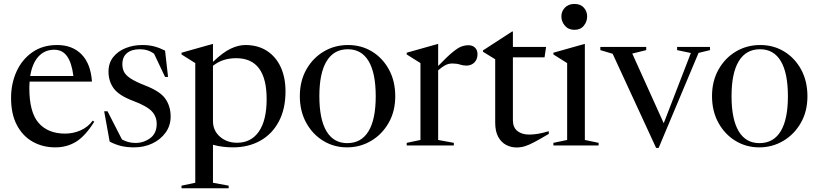

<svg xmlns="http://www.w3.org/2000/svg" viewBox="-20 -756 4254 998"><path d="M277 -522Q356 -522 403.8 -473.5Q451.5 -425 458 -332H134Q132.5 -315.5 132.5 -297.5Q132.5 -172 181 -116.8Q229.5 -61.5 318.5 -61.5Q360 -61.5 398.5 -78.2Q437 -95 462 -129L470 -123.5Q423.5 -49 375.8 -19.5Q328 10 267.5 10Q202.5 10 150.2 -19.2Q98 -48.5 67.8 -105.8Q37.5 -163 37.5 -247Q37.5 -321.5 65.8 -384Q94 -446.5 147.8 -484.2Q201.5 -522 277 -522ZM262 -497.5Q212 -497.5 179.8 -462Q147.5 -426.5 137 -361H361.5Q352.5 -431 328.2 -464.2Q304 -497.5 262 -497.5Z M720 -522Q754 -522 781.5 -514.8Q809 -507.5 838 -493L853.5 -356H838L781 -476.5Q750 -500 707.5 -500Q664 -500 640 -480Q616 -460 616 -422Q616 -401.5 624 -384Q632 -366.5 657.2 -349.2Q682.5 -332 735 -311.5Q813.5 -281 840.2 -241.8Q867 -202.5 867 -150.5Q867 -103 840.8 -66.8Q814.5 -30.5 771.5 -10.2Q728.5 10 677 10Q639 10 608.5 2.5Q578 -5 550 -20L521.5 -177.5H539L614 -31Q646.5 -13 684.5 -13Q726.5 -13 760.5 -37.8Q794.5 -62.5 794.5 -112.5Q794.5 -150.5 768.8 -177.8Q743 -205 670 -232.5Q597.5 -260 570.8 -297Q544 -334 544 -384Q544 -428.5 568.5 -459.2Q593 -490 633 -506Q673 -522 720 -522Z M1168.5 209V222.5H923.5V209L995 194V-428L923.5 -473V-482L1085 -527.5H1087V-434.5Q1139.5 -484.5 1179.5 -503.2Q1219.5 -522 1255 -522Q1320.5 -522 1367.2 -491.8Q1414 -461.5 1439 -407.5Q1464 -353.5 1464 -281Q1464 -189.5 1429.2 -124.2Q1394.5 -59 1332.8 -24.5Q1271 10 1191 10Q1165.5 10 1139 6.8Q1112.5 3.5 1087 -3.5V194ZM1366 -241Q1366 -453.5 1208 -453.5Q1174 -453.5 1144.2 -444.5Q1114.5 -435.5 1087 -414V-126.5Q1087 -77.5 1123 -45.8Q1159 -14 1212 -14Q1285.5 -14 1325.8 -72.5Q1366 -131 1366 -241Z M1784 10Q1716 10 1660.2 -24Q1604.5 -58 1571.5 -118.2Q1538.5 -178.5 1538.5 -256.5Q1538.5 -334.5 1572.2 -394.5Q1606 -454.5 1662.8 -488.2Q1719.5 -522 1789 -522Q1858.5 -522 1914 -488Q1969.5 -454 2002 -394Q2034.5 -334 2034.5 -255.5Q2034.5 -177.5 2000.2 -117.5Q1966 -57.5 1909 -23.8Q1852 10 1784 10ZM1785 -12Q1858 -12 1895.5 -73.8Q1933 -135.5 1933 -255.5Q1933 -376 1896.2 -438Q1859.5 -500 1788 -500Q1715.5 -500 1677.8 -438.2Q1640 -376.5 1640 -256.5Q1640 -136 1677 -74Q1714 -12 1785 -12Z M2414 -521Q2436 -521 2449 -508.5Q2462 -496 2462 -474Q2462 -447.5 2445.8 -431.2Q2429.5 -415 2404.5 -415Q2387.5 -415 2370.8 -420.5Q2354 -426 2330.5 -426Q2310.5 -426 2293 -416.2Q2275.5 -406.5 2257.5 -390.5V-28.5L2339 -13.5V0H2094V-13.5L2165.5 -28.5V-428L2094 -473V-482L2255.5 -527.5H2257.5V-413Q2305.5 -463 2333.8 -485.8Q2362 -508.5 2379.8 -514.8Q2397.5 -521 2414 -521Z M2646 -131Q2646 -94 2669.2 -75.2Q2692.5 -56.5 2730.5 -56.5Q2752.5 -56.5 2776.5 -60.5Q2800.5 -64.5 2832.5 -74V-60Q2786 -32.5 2757.2 -17.2Q2728.5 -2 2708 4.2Q2687.5 10.5 2665 10.5Q2636.5 10.5 2611.2 -2.5Q2586 -15.5 2570 -44Q2554 -72.5 2554 -119V-448L2490.5 -487V-494L2641.5 -592H2646V-512H2818.5L2810.5 -458H2646Z M2966 -601Q2934.5 -601 2916.2 -622.5Q2898 -644 2898 -670.5Q2898 -697 2916.2 -716.2Q2934.5 -735.5 2966 -735.5Q2997.5 -735.5 3014.8 -716.2Q3032 -697 3032 -670.5Q3032 -644 3014.8 -622.5Q2997.5 -601 2966 -601ZM3020 -527.5V-28.5L3091.5 -13.5V0H2856.5V-13.5L2928 -28.5V-428L2856.5 -473V-482L3018 -527.5Z M3611 -481 3403.5 13H3390.5L3164.5 -476.5L3100.5 -495.5V-512H3339V-495.5L3266.5 -477.5L3430 -115.5L3571 -480.5L3499.5 -495.5V-512H3670.5V-495.5Z M3926.5 10Q3858.5 10 3802.8 -24Q3747 -58 3714 -118.2Q3681 -178.5 3681 -256.5Q3681 -334.5 3714.8 -394.5Q3748.5 -454.5 3805.2 -488.2Q3862 -522 3931.5 -522Q4001 -522 4056.5 -488Q4112 -454 4144.5 -394Q4177 -334 4177 -255.5Q4177 -177.5 4142.8 -117.5Q4108.5 -57.5 4051.5 -23.8Q3994.5 10 3926.5 10ZM3927.5 -12Q4000.5 -12 4038 -73.8Q4075.5 -135.5 4075.5 -255.5Q4075.5 -376 4038.8 -438Q4002 -500 3930.5 -500Q3858 -500 3820.2 -438.2Q3782.5 -376.5 3782.5 -256.5Q3782.5 -136 3819.5 -74Q3856.5 -12 3927.5 -12Z"/></svg>

Font: Newsreader Display
Style: Regular
Weight: 400
Designer: Hugues Gentile
Foundry: Production Type
Version: Version 1.001